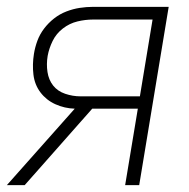

<svg xmlns="http://www.w3.org/2000/svg" viewBox="-31 -540 551 560"><path d="M-11 0 187 -223Q157 -224 130.5 -236Q104 -248 87 -270.5Q70 -293 66.5 -322.5Q63 -352 68 -383Q71 -402 78 -421Q85 -440 97.5 -456.5Q110 -473 126.5 -486Q143 -499 162.5 -506.5Q182 -514 201.5 -517Q221 -520 240 -520H461L375 0H334L371 -223H238L41 0ZM204 -259H377L414 -483H240Q218 -483 195 -477.5Q172 -472 152.5 -457Q133 -442 122.5 -420.5Q112 -399 108 -377Q104 -353 107.5 -330Q111 -307 124 -290.5Q137 -274 159 -266.5Q181 -259 204 -259Z"/></svg>

Font: Iosevka SS18 Extralight
Style: Italic
Weight: 200
Italic angle: -9°
Monospace: yes
Designer: Belleve Invis
Foundry: Belleve Invis
Version: Version 25.1.1; ttfautohint (v1.8.4)